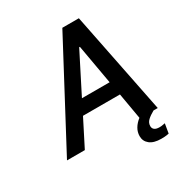

<svg xmlns="http://www.w3.org/2000/svg" viewBox="-199 -838 1076 1147"><g transform="rotate(-30 338.5 -265.0)"><path d="M606 105Q619 105 630 102.5Q641 100 644 100L633 165Q629 166 616.5 168Q604 170 580 170Q529 170 502 148.5Q475 127 475 92Q475 64 489.5 39.5Q504 15 529 -4L498 -183H243L150 0H27L399 -700H513L653 0H624Q595 16 577.5 32.5Q560 49 560 72Q560 87 571 96Q582 105 606 105ZM481 -277 433 -549H428L290 -277Z"/></g></svg>

Font: Be Vietnam SemiBold
Style: Italic
Weight: 600
Italic angle: -9.556°
Designer: Gabriel Lam
Foundry: TypeRant
Version: Version 3.000